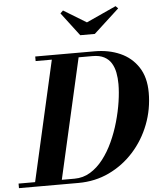

<svg xmlns="http://www.w3.org/2000/svg" viewBox="-102 -1055 924 1110"><g transform="rotate(-5 360.0 -500.5)"><path d="M-37.5 0V-26.5H287.5Q337.5 -26.5 379 -51.8Q420.5 -77 454 -120.2Q487.5 -163.5 512.5 -218Q537.5 -272.5 554.2 -331.5Q571 -390.5 579.5 -447Q588 -503.5 588 -550Q588 -584.5 582 -615.8Q576 -647 561.2 -671.2Q546.5 -695.5 520 -709.5Q493.5 -723.5 453 -723.5H122.5V-750H467.5Q549 -750 614.8 -721Q680.5 -692 719.2 -633Q758 -574 758 -485Q758 -388.5 724.2 -301Q690.5 -213.5 629.5 -145.8Q568.5 -78 486.5 -39Q404.5 0 307.5 0ZM52.5 0 222.5 -750H378L207.5 0ZM392.5 -850 289.5 -985.5 305.5 -1001 437.5 -920.5 610.5 -999.5 624.5 -985.5 477 -850Z"/></g></svg>

Font: Bodoni Moda 9pt
Style: Bold Italic
Weight: 700
Italic angle: -13°
Designer: Owen Earl
Foundry: indestructible type
Version: Version 2.004